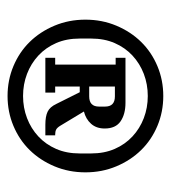

<svg xmlns="http://www.w3.org/2000/svg" viewBox="8 -758 452 508"><g transform="rotate(90 234.0 -504.0)"><path d="M133 -424H151V-584H133V-610H252Q282 -610 301 -597Q320 -584 320 -555Q320 -533 307.5 -519Q295 -505 275 -500L313 -437Q318 -429 323 -426.5Q328 -424 336 -424H338V-398H310Q288 -398 275.5 -404Q263 -410 255 -427L224 -489H209V-424H225V-398H133ZM234 -339Q265 -339 292.5 -349.5Q320 -360 341 -379.5Q362 -399 374 -426.5Q386 -454 386 -489V-519Q386 -554 374 -581.5Q362 -609 341 -628.5Q320 -648 292.5 -658.5Q265 -669 234 -669Q203 -669 175.5 -658.5Q148 -648 127 -628.5Q106 -609 94 -581.5Q82 -554 82 -519V-489Q82 -454 94 -426.5Q106 -399 127 -379.5Q148 -360 175.5 -349.5Q203 -339 234 -339ZM234 -298Q192 -298 155 -313.5Q118 -329 91 -356.5Q64 -384 48 -422Q32 -460 32 -504Q32 -548 48 -586Q64 -624 91 -651.5Q118 -679 155 -694.5Q192 -710 234 -710Q276 -710 313 -694.5Q350 -679 377 -651.5Q404 -624 420 -586Q436 -548 436 -504Q436 -460 420 -422Q404 -384 377 -356.5Q350 -329 313 -313.5Q276 -298 234 -298ZM209 -514H235Q262 -514 262 -540V-556Q262 -582 235 -582H209Z"/></g></svg>

Font: IBM Plex Serif
Style: Bold
Weight: 700
Designer: Mike Abbink, Paul van der Laan, Pieter van Rosmalen
Foundry: Bold Monday
Version: Version 2.008